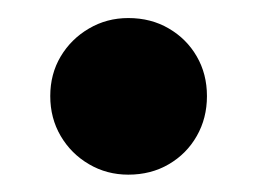

<svg xmlns="http://www.w3.org/2000/svg" viewBox="-20 -328 290 217"><path d="M125 -130.6Q100.7 -130.6 80.6 -142.4Q60.4 -154.2 48.6 -174.3Q36.8 -194.4 36.8 -219.4Q36.8 -244.4 48.6 -264.2Q60.4 -284 80.6 -295.8Q100.7 -307.6 125 -307.6Q150.7 -307.6 170.8 -295.8Q191 -284 202.4 -264.2Q213.9 -244.4 213.9 -219.4Q213.9 -194.4 202.4 -174.3Q191 -154.2 170.8 -142.4Q150.7 -130.6 125 -130.6Z"/></svg>

Font: Afacad Flux ExtraBold
Style: Regular
Weight: 800
Designer: Kristian Moeller
Foundry: Dicotype
Version: Version 1.100